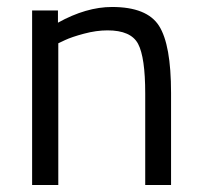

<svg xmlns="http://www.w3.org/2000/svg" viewBox="-20 -530 577 550"><path d="M147 0H72V-500H146V-465Q227 -510 301 -510Q401 -510 435.5 -456Q470 -402 470 -264V0H396V-262Q396 -366 375.5 -404.5Q355 -443 288 -443Q256 -443 220.5 -433.5Q185 -424 166 -415L147 -406Z"/></svg>

Font: Titillium Web
Style: Regular
Weight: 400
Version: Version 1.001;PS 57.000;hotconv 1.0.70;makeotf.lib2.5.55311